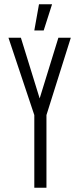

<svg xmlns="http://www.w3.org/2000/svg" viewBox="-20 -881 372 901"><path d="M141 -341 20 -703V-704H78L181 -371L142 -341ZM141 0V-341H198V0ZM142 -341 254 -704H312V-703L198 -341ZM141 -738 163 -861H224V-860L185 -738Z"/></svg>

Font: Foldit Light
Style: Regular
Weight: 300
Version: Version 1.003